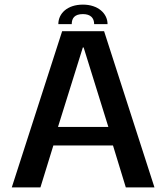

<svg xmlns="http://www.w3.org/2000/svg" viewBox="-20 -811 720 831"><path d="M31 0H155L211 -181.5H469L524.5 0H648.5L430.5 -676H249ZM231 -261.5 338.5 -605.5H342L449 -261.5ZM339 -791C271 -791 232.5 -752.5 232.5 -706.5H290.5C290.5 -732 302.5 -750 339 -750C372.5 -750 387.5 -732.5 387.5 -706.5H445.5C445.5 -752.5 404.5 -791 339 -791Z"/></svg>

Font: Anybody Medium
Style: Regular
Weight: 500
Designer: Tyler Finck
Foundry: Etcetera Type Company
Version: Version 1.110